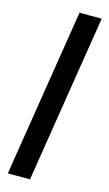

<svg xmlns="http://www.w3.org/2000/svg" viewBox="-134 -751 553 978"><g transform="rotate(15 142.5 -262.5)"><path d="M16 180 157 -705H274L133 180Z"/></g></svg>

Font: Nunito Sans 10pt SemiCondensed
Style: Bold Italic
Weight: 700
Width: 4
Italic angle: -9°
Designer: Vernon Adams
Foundry: Vernon Adams
Version: Version 3.101;gftools[0.9.27]